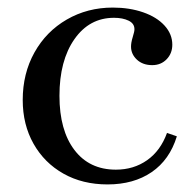

<svg xmlns="http://www.w3.org/2000/svg" viewBox="-20 -475 514 507"><path d="M264 12Q198 12 147.5 -16.5Q97 -45 68.5 -95.5Q40 -146 40 -211Q40 -281 71 -336.5Q102 -392 156.5 -423.5Q211 -455 278 -455Q322 -455 358 -442.5Q394 -430 414.5 -407.5Q435 -385 435 -357Q435 -334 420 -318.5Q405 -303 382 -303Q357 -303 341.5 -317.5Q326 -332 326 -352Q326 -357 327 -363Q328 -369 331 -379Q333 -386 334 -390Q335 -394 335 -398Q335 -413 319.5 -420.5Q304 -428 281 -428Q216 -428 176.5 -371.5Q137 -315 137 -222Q137 -131 176.5 -79Q216 -27 286 -27Q333 -27 368.5 -52Q404 -77 421 -124L447 -115Q428 -53 380.5 -20.5Q333 12 264 12Z"/></svg>

Font: Baskervville Medium
Style: Regular
Weight: 500
Version: Version 1.100